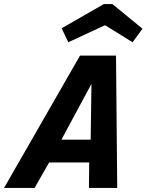

<svg xmlns="http://www.w3.org/2000/svg" viewBox="-60 -930 725 950"><path d="M144 -126 205 -239H394L391 -126ZM111 0H-40L336 -655H447L413 -553L217 -189H219ZM520 0H380L382 -184L388 -185L393 -551L413 -655H514ZM245 -790 454 -910H483L470 -810L278 -721ZM645 -788 596 -721 452 -810 467 -910H496Z"/></svg>

Font: Intel One Mono Light
Style: Italic
Weight: 300
Italic angle: -16°
Monospace: yes
Designer: Fred Shallcrass
Foundry: Frere-Jones Type LLC
Version: Version 1.004